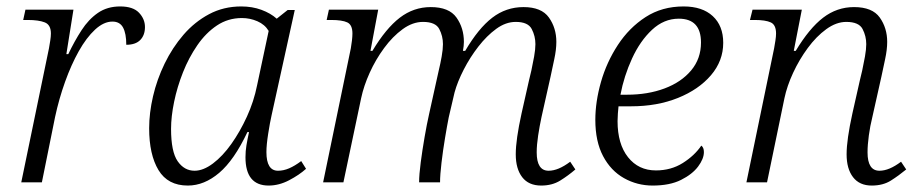

<svg xmlns="http://www.w3.org/2000/svg" viewBox="-20 -566 2848 596"><path d="M132 -416Q134 -427 136 -440Q138 -453 138 -462Q138 -489 119 -496.5Q100 -504 66 -504H52L59 -536H208L186 -398H192Q211 -438 233 -472Q255 -506 284 -526Q313 -546 353 -546Q393 -546 411.5 -526.5Q430 -507 430 -482Q430 -457 415.5 -442Q401 -427 372 -427Q372 -462 362 -480.5Q352 -499 329 -499Q302 -499 275 -474Q248 -449 224.5 -407Q201 -365 182 -312Q163 -259 151 -203L110 0H46Z M563 10Q501 10 472 -38Q443 -86 443 -168Q443 -215 455 -267Q467 -319 491 -368.5Q515 -418 549.5 -458Q584 -498 629 -522Q674 -546 729 -546Q763 -546 791.5 -535.5Q820 -525 839 -508L873 -535H895L823 -208Q818 -186 812.5 -151Q807 -116 807 -94Q807 -36 843 -36Q860 -36 877.5 -43.5Q895 -51 915 -66L930 -42Q909 -23 877.5 -6.5Q846 10 814 10Q742 10 742 -78Q742 -97 745 -115Q748 -133 753 -156H748Q707 -69 660.5 -29.5Q614 10 563 10ZM584 -36Q611 -36 641 -58.5Q671 -81 698 -119Q725 -157 746.5 -204Q768 -251 778 -301L814 -470Q802 -490 779 -500Q756 -510 731 -510Q688 -510 653.5 -487Q619 -464 592.5 -425.5Q566 -387 548 -341.5Q530 -296 520.5 -250Q511 -204 511 -166Q511 -95 531.5 -65.5Q552 -36 584 -36Z M1660 10Q1621 10 1601 -16Q1581 -42 1581 -87Q1581 -110 1585.5 -141.5Q1590 -173 1599 -214L1622 -316Q1625 -327 1629.5 -347.5Q1634 -368 1638 -390.5Q1642 -413 1642 -429Q1642 -454 1630.5 -476Q1619 -498 1581 -498Q1550 -498 1520.5 -476.5Q1491 -455 1465 -421.5Q1439 -388 1419.5 -350Q1400 -312 1391 -279L1373 -202Q1368 -177 1361.5 -138Q1355 -99 1350.5 -61Q1346 -23 1346 0H1281Q1281 -24 1286 -62Q1291 -100 1298 -140.5Q1305 -181 1312 -212L1335 -316Q1337 -327 1342 -347.5Q1347 -368 1351 -390.5Q1355 -413 1355 -429Q1355 -454 1343.5 -476Q1332 -498 1293 -498Q1261 -498 1230 -475.5Q1199 -453 1172.5 -417Q1146 -381 1127.5 -340Q1109 -299 1101 -261L1046 0H983L1069 -416Q1071 -427 1072.5 -440Q1074 -453 1074 -462Q1074 -489 1058 -496.5Q1042 -504 1008 -504H994L1001 -536H1154L1130 -408H1136Q1178 -478 1221 -511Q1264 -544 1317 -544Q1374 -544 1397 -511.5Q1420 -479 1420 -436Q1420 -424 1417 -408H1424Q1465 -478 1508 -511Q1551 -544 1605 -544Q1661 -544 1684 -511.5Q1707 -479 1707 -436Q1707 -412 1700.5 -382Q1694 -352 1689 -328L1661 -203Q1655 -175 1650.5 -145.5Q1646 -116 1646 -93Q1646 -36 1683 -36Q1713 -36 1750 -64L1766 -40Q1744 -21 1719 -5.5Q1694 10 1660 10Z M2006 10Q1958 10 1917 -13Q1876 -36 1852 -81.5Q1828 -127 1828 -194Q1828 -250 1845.5 -311.5Q1863 -373 1898 -426.5Q1933 -480 1984 -513Q2035 -546 2102 -546Q2160 -546 2192.5 -516Q2225 -486 2225 -433Q2225 -377 2187 -332.5Q2149 -288 2084.5 -262Q2020 -236 1939 -236H1900Q1899 -227 1898 -214Q1897 -201 1897 -190Q1897 -119 1929.5 -78Q1962 -37 2016 -37Q2063 -37 2099.5 -60Q2136 -83 2157 -114Q2165 -108 2165 -94Q2165 -73 2147 -49Q2129 -25 2094 -7.5Q2059 10 2006 10ZM1926 -272Q1991 -272 2043 -291.5Q2095 -311 2125.5 -347.5Q2156 -384 2156 -434Q2156 -508 2087 -508Q2041 -508 2004 -473.5Q1967 -439 1942 -384.5Q1917 -330 1906 -272Z M2686 10Q2648 10 2628 -16Q2608 -42 2608 -87Q2608 -110 2612.5 -141.5Q2617 -173 2626 -214L2649 -316Q2652 -327 2656.5 -347.5Q2661 -368 2665 -390.5Q2669 -413 2669 -429Q2669 -454 2657.5 -476Q2646 -498 2607 -498Q2576 -498 2545 -475.5Q2514 -453 2487.5 -417Q2461 -381 2442 -340Q2423 -299 2415 -261L2361 0H2297L2383 -416Q2385 -427 2387 -440Q2389 -453 2389 -462Q2389 -489 2372.5 -496.5Q2356 -504 2323 -504H2308L2316 -536H2469L2444 -408H2450Q2492 -478 2535 -511Q2578 -544 2631 -544Q2688 -544 2711 -511.5Q2734 -479 2734 -436Q2734 -412 2727.5 -382Q2721 -352 2716 -328L2688 -203Q2681 -175 2677 -145.5Q2673 -116 2673 -93Q2673 -36 2710 -36Q2740 -36 2777 -64L2793 -40Q2770 -21 2745.5 -5.5Q2721 10 2686 10Z"/></svg>

Font: Noto Serif Light
Style: Italic
Weight: 300
Italic angle: -12°
Designer: Monotype Design Team
Foundry: Monotype Imaging Inc.
Version: Version 2.013